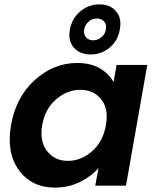

<svg xmlns="http://www.w3.org/2000/svg" viewBox="-20 -852 718 881"><path d="M30.8 -278.8Q52.7 -405.8 139.2 -484.4Q225.6 -563 334 -563Q396.5 -563 438.7 -538.1Q481 -513.2 501 -475.1L515.1 -554.2H655.8L558.1 0H417L432.1 -81.1Q398.4 -42 346.2 -16.6Q293.9 8.8 231.9 8.8Q125 8.8 66.7 -71.3Q8.3 -151.4 30.8 -278.8ZM465.8 -276.9Q479.5 -352.1 444.6 -396Q409.7 -439.9 349.1 -439.9Q289.1 -439.9 238.3 -397Q187.5 -354 173.8 -278.8Q160.6 -203.6 196 -158.7Q231.4 -113.8 291 -113.8Q351.6 -113.8 402.1 -157.7Q452.6 -201.7 465.8 -276.9ZM436 -832Q485.4 -832 512.5 -800.3Q539.6 -768.6 529.8 -716.8Q521 -665 483.2 -633.5Q445.3 -602.1 396 -602.1Q346.7 -602.1 318.8 -633.5Q291 -665 300.8 -716.8Q310.5 -768.6 349.1 -800.3Q387.7 -832 436 -832ZM465.8 -716.8Q470.2 -739.3 458 -753.2Q445.8 -767.1 423.8 -767.1Q403.3 -767.1 387 -753.2Q370.6 -739.3 366.2 -716.8Q362.8 -695.3 374.5 -681.2Q386.2 -667 407.2 -667Q428.2 -667 445.3 -681.2Q462.4 -695.3 465.8 -716.8Z"/></svg>

Font: SVN-Poppins SemiBold
Style: Italic
Weight: 600
Italic angle: -10°
Designer: Ninad Kale (Devanagari), Jonny Pinhorn (Latin)
Foundry: Indian Type Foundry
Version: Version 3.002 2017